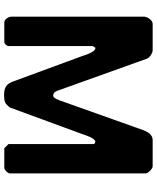

<svg xmlns="http://www.w3.org/2000/svg" viewBox="64 -810 748 915"><g transform="rotate(90 437.5 -353.0)"><path d="M667 -427V-20L687 0H780C790 0 807 -17 807 -27V-673C807 -685 785 -707 773 -707H647C621 -707 607 -680 600 -660L460 -267C459 -265 449 -233 437 -233C423 -233 417 -242 413 -253L260 -680C256 -692 234 -707 220 -707H93C77 -707 60 -681 60 -667V-33C60 -22 72 0 87 0H180C189 0 200 -11 200 -20V-420C200 -422 205 -431 207 -433C207 -434 209 -434 210 -434C229 -434 244 -382 247 -373C265 -324 349 -96 367 -47C379 -10 397 1 433 1C464 1 474 -2 493 -27C512 -79 601 -321 620 -373C623 -381 638 -434 657 -434C660 -433 667 -429 667 -427Z"/></g></svg>

Font: Asimov Print
Style: C
Weight: 500
Designer: Google
Version: Version 2.000980: 2014